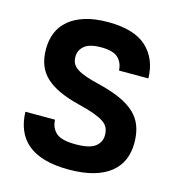

<svg xmlns="http://www.w3.org/2000/svg" viewBox="-107 -801 834 903"><g transform="rotate(15 310.0 -350.0)"><path d="M309 9Q239 9 189 -5.5Q139 -20 107 -47.5Q75 -75 59 -114Q43 -153 42 -201H186Q188 -160 214.5 -137Q241 -114 309 -114Q377 -114 404.5 -135.5Q432 -157 432 -191Q432 -211 425 -226.5Q418 -242 400 -254Q382 -266 352 -277Q322 -288 276 -299Q220 -313 179.5 -331.5Q139 -350 112 -375Q85 -400 72 -433.5Q59 -467 59 -512Q59 -556 74 -592Q89 -628 120 -654Q151 -680 198 -694.5Q245 -709 309 -709Q437 -709 497.5 -653Q558 -597 560 -502H417Q415 -541 390.5 -563.5Q366 -586 309 -586Q252 -586 227 -565Q202 -544 202 -512Q202 -493 209.5 -479Q217 -465 234 -454Q251 -443 279 -433.5Q307 -424 349 -414Q409 -399 451.5 -379.5Q494 -360 521.5 -334Q549 -308 562 -273Q575 -238 575 -191Q575 -146 559.5 -109.5Q544 -73 511.5 -46.5Q479 -20 428.5 -5.5Q378 9 309 9Z"/></g></svg>

Font: 
Style: 㨦
Weight: 700
Designer: A.Korolkova, Vitaly Kuzmin
Foundry: ParaType Ltd
Version: Version 2.000